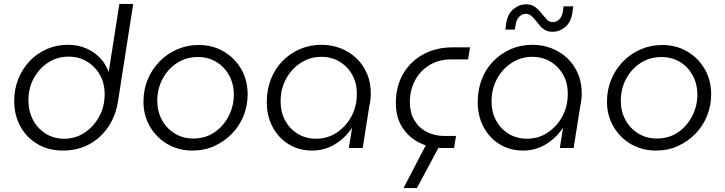

<svg xmlns="http://www.w3.org/2000/svg" viewBox="-20 -750 3675 973"><path d="M300 13Q226 13 170 -20Q114 -53 83 -110Q52 -167 52 -239Q52 -299 73 -350.5Q94 -402 130.5 -440.5Q167 -479 216.5 -501Q266 -523 323 -523Q375 -523 416.5 -505Q458 -487 487 -456.5Q516 -426 530 -386H531L585 -730H655L579 -243Q568 -165 529 -107.5Q490 -50 431.5 -18.5Q373 13 300 13ZM305 -47Q362 -47 407 -76.5Q452 -106 480 -154.5Q508 -203 510 -261Q513 -321 488.5 -366.5Q464 -412 422 -437.5Q380 -463 327 -463Q271 -463 225 -433.5Q179 -404 151.5 -354Q124 -304 124 -242Q124 -187 147 -143Q170 -99 211 -73Q252 -47 305 -47Z M955 13Q885 13 829 -19.5Q773 -52 740 -108.5Q707 -165 707 -235Q707 -295 728.5 -347Q750 -399 788.5 -438.5Q827 -478 878 -500Q929 -522 987 -522Q1057 -522 1113 -489.5Q1169 -457 1202 -400.5Q1235 -344 1235 -272Q1235 -214 1214 -162.5Q1193 -111 1155 -72Q1117 -33 1066.5 -10Q1016 13 955 13ZM959 -48Q1021 -48 1067 -79.5Q1113 -111 1139 -162Q1165 -213 1165 -270Q1165 -325 1141 -368.5Q1117 -412 1076 -436.5Q1035 -461 983 -461Q924 -461 877.5 -431Q831 -401 804 -350.5Q777 -300 777 -239Q777 -186 800.5 -142.5Q824 -99 865.5 -73.5Q907 -48 959 -48Z M1562 13Q1495 13 1443 -19Q1391 -51 1361.5 -106.5Q1332 -162 1332 -232Q1332 -295 1352.5 -348Q1373 -401 1411 -440Q1449 -479 1499.5 -501Q1550 -523 1610 -523Q1660 -523 1705.5 -505.5Q1751 -488 1786 -455Q1821 -422 1841 -374Q1861 -326 1859 -265Q1858 -252 1856.5 -239.5Q1855 -227 1852 -215L1818 0H1748L1764 -101H1763Q1728 -49 1676 -18Q1624 13 1562 13ZM1582 -47Q1638 -47 1683.5 -76Q1729 -105 1757.5 -154Q1786 -203 1788 -263Q1791 -321 1768 -365.5Q1745 -410 1703.5 -436Q1662 -462 1608 -462Q1552 -462 1505 -432Q1458 -402 1430 -351Q1402 -300 1402 -236Q1402 -181 1425.5 -138.5Q1449 -96 1489.5 -71.5Q1530 -47 1582 -47Z M2223 0Q2159 0 2105 -27Q2051 -54 2018.5 -105Q1986 -156 1986 -228Q1986 -311 2022 -374Q2058 -437 2123 -473.5Q2188 -510 2273 -510H2362L2352 -449H2269Q2202 -449 2154.5 -419Q2107 -389 2082 -340Q2057 -291 2057 -235Q2057 -176 2081.5 -137.5Q2106 -99 2146 -80Q2186 -61 2230 -61H2291L2281 0ZM2025 203 2140 -18H2211L2093 203Z M2631 13Q2564 13 2512 -19Q2460 -51 2430.5 -106.5Q2401 -162 2401 -232Q2401 -295 2421.5 -348Q2442 -401 2480 -440Q2518 -479 2568.5 -501Q2619 -523 2679 -523Q2729 -523 2774.5 -505.5Q2820 -488 2855 -455Q2890 -422 2910 -374Q2930 -326 2928 -265Q2927 -252 2925.5 -239.5Q2924 -227 2921 -215L2887 0H2817L2833 -101H2832Q2797 -49 2745 -18Q2693 13 2631 13ZM2651 -47Q2707 -47 2752.5 -76Q2798 -105 2826.5 -154Q2855 -203 2857 -263Q2860 -321 2837 -365.5Q2814 -410 2772.5 -436Q2731 -462 2677 -462Q2621 -462 2574 -432Q2527 -402 2499 -351Q2471 -300 2471 -236Q2471 -181 2494.5 -138.5Q2518 -96 2558.5 -71.5Q2599 -47 2651 -47ZM2780 -589Q2759 -589 2744 -597Q2729 -605 2718.5 -617Q2708 -629 2700 -640Q2688 -655 2675 -667.5Q2662 -680 2643 -680Q2626 -680 2611.5 -665.5Q2597 -651 2593 -624L2589 -600H2541L2545 -630Q2552 -679 2581.5 -703.5Q2611 -728 2646 -728Q2675 -728 2693.5 -713.5Q2712 -699 2724 -683Q2738 -667 2749.5 -652.5Q2761 -638 2783 -638Q2800 -638 2814.5 -652Q2829 -666 2833 -694L2836 -718H2885L2881 -688Q2874 -638 2845 -613.5Q2816 -589 2780 -589Z M3304 13Q3234 13 3178 -19.5Q3122 -52 3089 -108.5Q3056 -165 3056 -235Q3056 -295 3077.5 -347Q3099 -399 3137.5 -438.5Q3176 -478 3227 -500Q3278 -522 3336 -522Q3406 -522 3462 -489.5Q3518 -457 3551 -400.5Q3584 -344 3584 -272Q3584 -214 3563 -162.5Q3542 -111 3504 -72Q3466 -33 3415.5 -10Q3365 13 3304 13ZM3308 -48Q3370 -48 3416 -79.5Q3462 -111 3488 -162Q3514 -213 3514 -270Q3514 -325 3490 -368.5Q3466 -412 3425 -436.5Q3384 -461 3332 -461Q3273 -461 3226.5 -431Q3180 -401 3153 -350.5Q3126 -300 3126 -239Q3126 -186 3149.5 -142.5Q3173 -99 3214.5 -73.5Q3256 -48 3308 -48Z"/></svg>

Font: MuseoModerno Thin Light
Style: Italic
Weight: 300
Italic angle: -9°
Version: Version 1.003